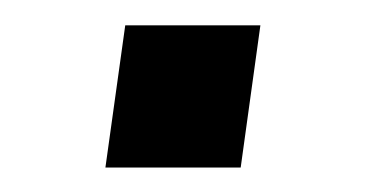

<svg xmlns="http://www.w3.org/2000/svg" viewBox="-20 -365 291 153"><path d="M64 -231.5 79.8 -344.8H187.5L171.8 -231.5Z"/></svg>

Font: Chivo Medium
Style: Italic
Weight: 500
Italic angle: -8.05°
Designer: Hector Gatti
Foundry: Omnibus-Type
Version: Version 2.002